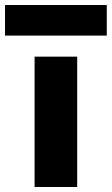

<svg xmlns="http://www.w3.org/2000/svg" viewBox="-70 -746 446 766"><path d="M68 0V-520H238V0ZM-50 -604V-726H356V-604Z"/></svg>

Font: M PLUS 2 ExtraBold
Style: Regular
Weight: 800
Version: Version 1.001